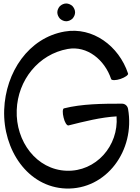

<svg xmlns="http://www.w3.org/2000/svg" viewBox="-20 -1031 802 1102"><path d="M411 -960C411 -973 405 -986 396 -996C386 -1005 373 -1011 360 -1011C347 -1011 334 -1005 324 -996C315 -986 309 -973 309 -960C309 -947 315 -934 324 -924C334 -915 347 -909 360 -909C373 -909 386 -915 396 -924C405 -934 411 -947 411 -960ZM715 -609C662 -768 512 -878 351 -850C144 -814 12 -617 4 -401C-4 -170 140 43 358 51C590 59 757 -167 715 -406C712 -423 698 -436 680 -436C568 -436 450 -435 347 -409C339 -407 338 -383 345 -356C351 -329 364 -309 373 -311C464 -334 560 -358 649 -363C662 -193 530 -45 362 -51C190 -57 69 -219 76 -399C82 -571 201 -720 369 -750C480 -770 581 -688 618 -577C621 -569 645 -569 672 -578C698 -587 718 -601 715 -609Z"/></svg>

Font: Nupuram Medium
Style: Regular
Weight: 500
Designer: Santhosh Thottingal (santhosh.thottingal@gmail.com)
Foundry: SMC
Version: Version 1.000